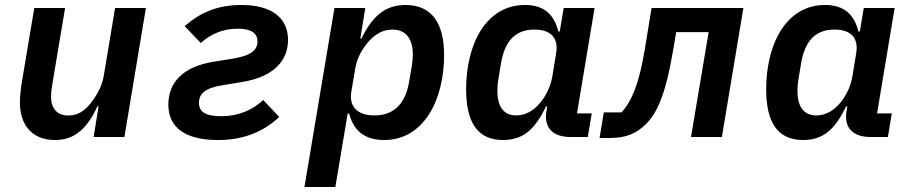

<svg xmlns="http://www.w3.org/2000/svg" viewBox="-20 -548 3641 768"><path d="M354.4 0H477.6L563.6 -516H440.3L394.5 -241.8C386.4 -193.9 356.9 -153.4 343.4 -135.7C318.2 -104 290.8 -85.9 252.8 -85.9C203.5 -85.9 184.3 -121.1 184.3 -159.1C184.3 -179.7 187.1 -199.6 190.7 -219.8L240.4 -516H117.2L68.9 -228.7C62.5 -188.9 59.7 -163 59.7 -137.1C59.7 -52.6 104.4 12.1 200.3 12.1C282.7 12.1 331 -39.4 369.7 -122.5H374.3Z M851.9 12.1C958.8 12.1 1036.9 -23.8 1096.9 -80.3L1032.7 -148.1C990.4 -107.2 931.1 -83.1 866.5 -83.1C800.1 -83.1 775.9 -101.6 775.9 -136.4C775.9 -172.9 799.4 -196.7 875.7 -208.1L946.7 -219.8C1076 -240.1 1132.1 -306.1 1132.1 -388.8C1132.1 -477.3 1065.3 -528.1 945.7 -528.1C846.2 -528.1 777.7 -495 718.7 -443.5L783 -376.1C821 -409.8 868.3 -433.2 930.8 -433.2C983.3 -433.2 1009.9 -416.2 1009.9 -382.5C1009.9 -348.7 985.8 -325.3 909.8 -313.2L838.8 -301.8C707.7 -282 653.4 -214.5 653.4 -129.6C653.4 -38.7 719.8 12.1 851.9 12.1Z M1197.8 199.9H1321.4L1370.7 -93.8H1376.8C1393.8 -26.3 1437.5 12.1 1517 12.1C1672.9 12.1 1756.4 -145.2 1756.4 -328.1C1756.4 -452.4 1709.2 -528.1 1601.9 -528.1C1513.1 -528.1 1464.8 -473 1425.4 -393.5H1421.2L1441.1 -516H1317.8ZM1385.3 -180.8 1400.9 -274.1C1408.4 -318.9 1431.8 -355.5 1451.3 -378.2C1479.4 -411.2 1511.4 -429.7 1549.4 -429.7C1606.9 -429.7 1630.7 -389.2 1631.4 -330.6C1631.4 -315 1629.6 -299.7 1627.5 -285.5L1616.5 -221.6C1602.6 -137.4 1558.9 -86.3 1478 -86.3C1410.2 -86.3 1375.4 -120.7 1385.3 -180.8Z M1992.2 12.1C2082.4 12.1 2125 -43 2164.4 -122.5H2168.7L2165.5 -101.6C2155.5 -38 2190.3 0 2261.7 0H2331.3L2346.9 -94.5H2288L2358.3 -516H2234.7L2219.1 -422.2H2213.4C2196.4 -489.7 2156.6 -528.1 2079.9 -528.1C1923.3 -528.1 1844.5 -370 1844.5 -191.1C1844.5 -63.9 1886.4 12.1 1992.2 12.1ZM1969.5 -184.7C1969.5 -201 1970.9 -216.3 1973.4 -230.5L1984 -294.4C1998.2 -378.6 2036.9 -429.7 2117.9 -429.7C2184.3 -429.7 2214.8 -395.2 2204.5 -335.2L2189.3 -242.2C2181.8 -197.4 2160.2 -160.2 2141.3 -137.4C2114.3 -104.8 2081.7 -86.3 2045.1 -86.3C1990.8 -86.3 1969.5 -126.8 1969.5 -184.7Z M2378.2 3.9H2420.5C2484.4 3.9 2526.3 -14.2 2564.3 -52.2C2609.7 -97.7 2643.1 -172.9 2672.2 -345.5L2684.7 -419.4H2814.6L2744 0H2867.5L2953.5 -516H2586.3L2558.6 -347.3C2536.9 -218 2509.9 -147.7 2466.3 -98.4H2395.2Z M3192.5 12.1C3282.7 12.1 3325.3 -43 3364.7 -122.5H3369L3365.8 -101.6C3355.8 -38 3390.6 0 3462 0H3531.6L3547.2 -94.5H3488.3L3558.6 -516H3435L3419.4 -422.2H3413.7C3396.7 -489.7 3356.9 -528.1 3280.2 -528.1C3123.6 -528.1 3044.7 -370 3044.7 -191.1C3044.7 -63.9 3086.6 12.1 3192.5 12.1ZM3169.7 -184.7C3169.7 -201 3171.2 -216.3 3173.7 -230.5L3184.3 -294.4C3198.5 -378.6 3237.2 -429.7 3318.2 -429.7C3384.6 -429.7 3415.1 -395.2 3404.8 -335.2L3389.6 -242.2C3382.1 -197.4 3360.4 -160.2 3341.6 -137.4C3314.6 -104.8 3282 -86.3 3245.4 -86.3C3191.1 -86.3 3169.7 -126.8 3169.7 -184.7Z"/></svg>

Font: Margiela Mono Italic SmBold It
Style: Regular
Weight: 600
Designer: Mike Abbink, Paul van der Laan, Pieter van Rosmalen
Foundry: Bold Monday
Version: Version 2.003 2021